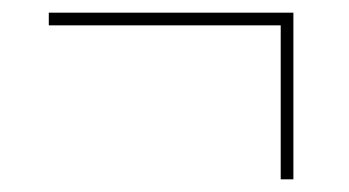

<svg xmlns="http://www.w3.org/2000/svg" viewBox="-20 -395 550 303"><path d="M423 -112H443V-375H57V-355H423Z"/></svg>

Font: Noto Serif Display SemiCondensed Light
Style: Italic
Weight: 300
Width: 4
Italic angle: -12°
Designer: Monotype Design Team
Foundry: Monotype Imaging Inc.
Version: Version 2.009